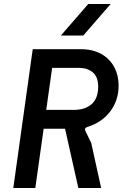

<svg xmlns="http://www.w3.org/2000/svg" viewBox="-20 -948 618 968"><path d="M47 0 145 -700H387Q448 -700 490.5 -676Q533 -652 555.5 -610.5Q578 -569 578 -517Q578 -442 536 -386.5Q494 -331 421 -308Q404 -303 410 -289L440 -227L490 0H375L308 -299H200L158 0ZM213 -394H352Q409 -394 442 -423Q475 -452 475 -512Q475 -560 448 -583Q421 -606 375 -606H243ZM287 -769 425 -928H538L400 -769Z"/></svg>

Font: Finlandica Medium
Style: Italic
Weight: 500
Italic angle: -8°
Designer: Niklas Ekholm, Juho Hiilivirta, Jaakko Suomalainen
Foundry: Helsinki Type Studio
Version: Version 1.063